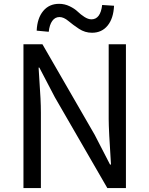

<svg xmlns="http://www.w3.org/2000/svg" viewBox="-20 -959 762 979"><path d="M99.6 0V-733.4H196.3L462.9 -271.5L541 -120.1H545.9Q534.2 -297.9 534.2 -351.6V-733.4H622.1V0H527.3L259.8 -462.9L180.7 -614.3H176.8Q177.7 -590.8 181.2 -543.5Q184.6 -496.1 186.5 -457.5Q188.5 -418.9 188.5 -384.8V0ZM449.2 -792Q413.1 -792 382.8 -812Q352.5 -832 328.6 -852.1Q304.7 -872.1 283.2 -872.1Q260.7 -872.1 246.6 -852.5Q232.4 -833 228.5 -796.9L167 -802.7Q169.9 -866.2 200.2 -902.8Q230.5 -939.5 281.2 -939.5Q309.6 -939.5 335 -927.2Q360.4 -915 376 -899.9Q391.6 -884.8 410.6 -872.6Q429.7 -860.4 446.3 -860.4Q492.2 -860.4 501 -933.6L561.5 -929.7Q558.6 -865.2 528.8 -828.6Q499 -792 449.2 -792Z"/></svg>

Font: Nasu
Style: Regular
Weight: 400
Designer: Ryoko NISHIZUKA (kana &amp; ideographs); Paul D. Hunt (Latin, Greek &amp; Cyrillic); Wenlong ZHANG (bopomofo); Sandoll C
Version: Version 2014.1215